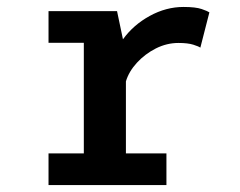

<svg xmlns="http://www.w3.org/2000/svg" viewBox="-20 -532 690 552"><path d="M119.5 0V-91H221V-409H119.5V-500H316.5L333.5 -419Q363.5 -460.5 410.5 -486.2Q457.5 -512 507.5 -512Q542.5 -512 559.8 -506Q577 -500 582 -496.5L556 -395Q551.5 -398.5 535.8 -403.5Q520 -408.5 493 -408.5Q459.5 -408.5 428.2 -392.8Q397 -377 373.8 -351.8Q350.5 -326.5 342 -298V-91H458.5V0Z"/></svg>

Font: Trispace Medium
Style: Regular
Weight: 500
Designer: Tyler Finck
Foundry: Etcetera Type Company
Version: Version 1.210; ttfautohint (v1.8.3)